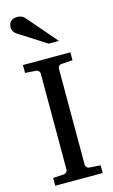

<svg xmlns="http://www.w3.org/2000/svg" viewBox="-139 -979 608 1031"><g transform="rotate(-15 165.0 -464.0)"><path d="M33.2 0V-43L92.8 -46.9Q103.5 -47.9 108.6 -54.7Q113.8 -61.5 113.8 -68.8V-602.1Q113.8 -609.4 108.6 -615.7Q103.5 -622.1 92.8 -623L33.2 -627V-670.9H296.9V-627L235.8 -623Q225.6 -622.1 220.2 -615.7Q214.8 -609.4 214.8 -602.1V-68.8Q214.8 -61.5 220.2 -54.7Q225.6 -47.9 235.8 -46.9L296.9 -43V0ZM196.3 -746.1 44.4 -843.3Q33.7 -850.1 27.6 -859.9Q21.5 -869.6 21.5 -883.3Q21.5 -891.1 23.9 -899.2Q26.4 -907.2 31.7 -913.6Q37.1 -919.9 45.9 -924.1Q54.7 -928.2 67.4 -928.2Q78.1 -928.2 85.4 -926.5Q92.8 -924.8 98.6 -921.4Q104.5 -918 109.4 -912.8Q114.3 -907.7 119.6 -901.4L253.4 -746.1Z"/></g></svg>

Font: Charis SIL Eur
Style: Regular
Weight: 400
Foundry: SIL International
Version: Version 5.000